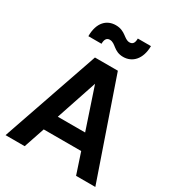

<svg xmlns="http://www.w3.org/2000/svg" viewBox="-230 -1139 1172 1278"><g transform="rotate(30 356.0 -500.5)"><path d="M11 0H158L212 -160H500L553 0H701L444 -745H268ZM159 -846H260C260 -880 272 -897 295 -897C341 -897 354 -842 428 -842C497 -842 552 -895 553 -997H452C452 -965 442 -947 416 -947C374 -947 357 -1001 282 -1001C214 -1001 159 -953 159 -846ZM251 -280 356 -594 461 -280Z"/></g></svg>

Font: Mluvka
Style: Bold
Weight: 700
Designer: Modified by Jiří Krblich, Original typeface by Gumpita Rahayu
Foundry: Gumpita Rahayu & Jiří Krblich
Version: Version 2.000;Glyphs 3.1.1 (3134)